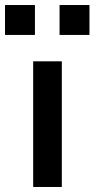

<svg xmlns="http://www.w3.org/2000/svg" viewBox="-42 -744 376 764"><path d="M90 0V-500H204V0ZM195 -605V-724H314V-605ZM-22 -605V-724H97V-605Z"/></svg>

Font: Nunito Sans 6pt SemiBold
Style: Regular
Weight: 600
Version: Version 3.101;gftools[0.9.27]